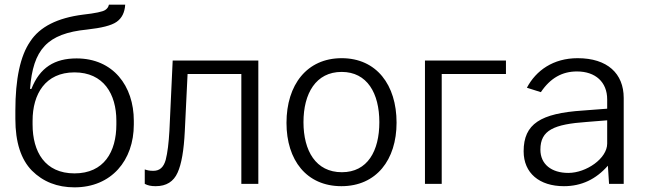

<svg xmlns="http://www.w3.org/2000/svg" viewBox="-20 -790 2776 825"><path d="M309 -539C215 -539 151 -500 115 -408H109C122 -577 182 -646 354 -663C416 -670 458 -680 481 -696C504 -712 516 -737 518 -770H448C446 -760 441 -753 432 -747C422 -740 390 -733 336 -727C227 -713 151 -675 110 -612C67 -550 46 -450 46 -315V-279C46 -179 70 -105 117 -57C165 -9 226 15 300 15C459 15 555 -101 555 -255V-271C555 -421 466 -539 309 -539ZM120 -271C120 -386 175 -479 300 -479C425 -479 480 -386 480 -271V-255C480 -138 427 -45 300 -45C173 -45 120 -138 120 -255Z M786 -472H1017V0H1090V-530H722L708 -229C705 -176 700 -134 692 -103C683 -71 666 -56 639 -56C622 -56 614 -58 602 -62V0C615 7 629 10 649 10C695 10 726 -10 743 -48C760 -85 770 -144 774 -225Z M1447 10C1597 10 1684 -103 1684 -263C1684 -425 1598 -540 1448 -540C1299 -540 1211 -426 1211 -262C1211 -102 1297 10 1447 10ZM1449 -50C1337 -50 1284 -142 1284 -265C1284 -388 1337 -481 1448 -481C1558 -481 1610 -389 1610 -265C1610 -141 1559 -50 1449 -50Z M1806 -530V0H1878V-472H2154V-530Z M2403 10C2479 10 2541 -20 2592 -78L2597 0H2660V-369C2660 -474 2590 -540 2462 -540C2357 -540 2283 -487 2244 -413L2304 -394C2345 -455 2396 -483 2459 -483C2539 -483 2589 -437 2589 -363V-323L2484 -315C2303 -303 2230 -258 2230 -140C2230 -46 2298 10 2403 10ZM2422 -47C2350 -47 2302 -84 2302 -147C2302 -231 2360 -256 2501 -266L2589 -273V-173C2589 -109 2499 -47 2422 -47Z"/></svg>

Font: Cheyenne Sans Light
Style: Regular
Weight: 300
Designer: The Public Sans project authors (U.S. Web Design System), Libre Franklin designed by Pablo Impallari and Rodrigo Fuenzal
Foundry: The Cheyenne Sans Project Authors
Version: Version 2.007